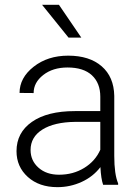

<svg xmlns="http://www.w3.org/2000/svg" viewBox="-20 -770 576 800"><path d="M48.8 0ZM409.7 0Q400.9 -24.9 398.4 -73.7Q367.7 -33.7 320.1 -12Q272.5 9.8 219.2 9.8Q143.1 9.8 95.9 -32.7Q48.8 -75.2 48.8 -140.1Q48.8 -217.3 113 -262.2Q177.2 -307.1 292 -307.1H397.9V-367.2Q397.9 -423.8 363 -456.3Q328.1 -488.8 261.2 -488.8Q200.2 -488.8 160.2 -457.5Q120.1 -426.3 120.1 -382.3L61.5 -382.8Q61.5 -445.8 120.1 -491.9Q178.7 -538.1 264.2 -538.1Q352.5 -538.1 403.6 -493.9Q454.6 -449.7 456.1 -370.6V-120.6Q456.1 -43.9 472.2 -5.9V0ZM226.1 -42Q284.7 -42 330.8 -70.3Q377 -98.6 397.9 -146V-262.2H293.5Q206.1 -261.2 156.7 -230.2Q107.4 -199.2 107.4 -145Q107.4 -100.6 140.4 -71.3Q173.3 -42 226.1 -42ZM318.8 -613.3H265.6L155.3 -750H225.6Z"/></svg>

Font: Roboto Light
Style: Regular
Weight: 300
Designer: Google
Version: Version 2.134; 2016; ttfautohint (v1.6)